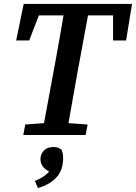

<svg xmlns="http://www.w3.org/2000/svg" viewBox="-20 -684 689 973"><path d="M62 -479 100 -664H649L619 -479H553V-606H426L371 -308Q360 -246 349 -184Q338 -122 327 -60L424 -53L414 0H98L108 -53L203 -60L258 -357Q269 -419 280.5 -481.5Q292 -544 302 -606H177L128 -479ZM300 117Q300 177 267 214Q234 251 172 269L157 233Q208 212 229 185Q207 174 196 158Q185 142 185 123Q185 98 202 79.5Q219 61 251 61Q265 61 275 65Q285 69 292 75Q296 85 298 94.5Q300 104 300 117Z"/></svg>

Font: Source Serif 4 SmText Semibold
Style: Italic
Weight: 600
Italic angle: -12°
Designer: Frank Grießhammer
Foundry: Adobe
Version: Version 4.005;hotconv 1.1.0;makeotfexe 2.6.0